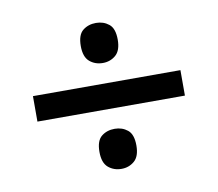

<svg xmlns="http://www.w3.org/2000/svg" viewBox="-60 -723 691 609"><g transform="rotate(-10 286.0 -419.0)"><path d="M285 -525Q260 -525 242.5 -540Q225 -555 225 -590Q225 -626 242.5 -640Q260 -654 285 -654Q309 -654 326.5 -640Q344 -626 344 -590Q344 -555 326.5 -540Q309 -525 285 -525ZM48 -378V-460H523V-378ZM285 -184Q260 -184 242.5 -199Q225 -214 225 -249Q225 -285 242.5 -299Q260 -313 285 -313Q309 -313 326.5 -299Q344 -285 344 -249Q344 -214 326.5 -199Q309 -184 285 -184Z"/></g></svg>

Font: Noto Sans Telugu UI Medium
Style: Regular
Weight: 500
Designer: Jelle Bosma - Monotype Design Team
Foundry: Monotype Imaging Inc.
Version: Version 2.005; ttfautohint (v1.8.4.7-5d5b)